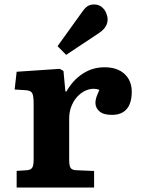

<svg xmlns="http://www.w3.org/2000/svg" viewBox="-20 -839 630 859"><path d="M54.5 0V-74.5L101.5 -77.5Q118 -79 124.2 -88.8Q130.5 -98.5 130.5 -126.5V-375.5Q130.5 -410 124 -422.2Q117.5 -434.5 94 -435.5L45.5 -438.5L54.5 -518L247.5 -531L264 -521.5L272.5 -430H277.5Q305 -479.5 349.3 -508.8Q393.5 -538 447.5 -538Q505 -538 537.3 -508Q569.5 -478 569.5 -428Q569.5 -395.5 559.8 -372.2Q550 -349 530.3 -337Q510.5 -325 481.5 -325Q443 -325 425 -340.7Q407 -356.5 407 -378.5Q407 -386 408.5 -393.5Q410 -401 413.8 -411.2Q417.5 -421.5 424.5 -437Q401.5 -445.5 377.5 -439Q353.5 -432.5 333.5 -414.2Q313.5 -396 301.5 -368.7Q289.5 -341.5 289.5 -308.5V-125Q289.5 -99 295.3 -88.8Q301 -78.5 320 -77.5L401 -74V0ZM276 -593.5 237.5 -632.5 349 -787.5Q362 -806 373.8 -812.5Q385.5 -819 400 -819Q422 -819 435.5 -807.5Q449 -796 455.3 -780.5Q461.5 -765 461.5 -751.5Q461.5 -735.5 452.5 -720.3Q443.5 -705 424 -692Z"/></svg>

Font: Literata Variable Black
Style: Regular
Weight: 900
Designer: Latin by Veronika Burian and Jose Scaglione. Greek by Irene Vlachou. Cyrillic by Vera Evstafieva.
Foundry: TypeTogether
Version: Version 3.021